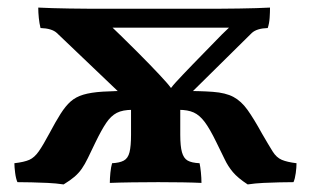

<svg xmlns="http://www.w3.org/2000/svg" viewBox="-20 -481 821 507"><path d="M369 -166 130 -394Q117 -406 87 -407Q84 -419 82.5 -433.5Q81 -448 81 -461Q97 -460 118.5 -459.5Q140 -459 164 -458.5Q188 -458 212 -458H562Q587 -458 611 -458.5Q635 -459 656.5 -459.5Q678 -460 693 -461Q693 -448 692 -433.5Q691 -419 687 -407Q658 -406 645 -394L414 -166ZM425 -238Q429 -247 444 -263.5Q459 -280 488.5 -310.5Q518 -341 566 -390L617 -439L634 -408H200L245 -439L300 -386Q347 -340 375.5 -310.5Q404 -281 419 -264Q434 -247 438 -238ZM148 6Q128 3 106 2Q84 1 63 0.5Q42 0 26 0Q22 -9 20 -24.5Q18 -40 18 -50Q44 -53 57.5 -59Q71 -65 82.5 -81.5Q94 -98 110 -128Q127 -160 140 -180.5Q153 -201 166.5 -213Q180 -225 200 -231Q220 -237 251.5 -239Q283 -241 330 -241V-191Q304 -191 288.5 -183Q273 -175 260.5 -156.5Q248 -138 232 -105Q220 -80 212 -63.5Q204 -47 196 -35.5Q188 -24 177 -14.5Q166 -5 148 6ZM270 2Q270 -10 271.5 -25Q273 -40 276 -50Q296 -51 307 -57Q318 -63 322 -79Q326 -95 326 -125V-228H456V-125Q456 -95 460.5 -79Q465 -63 475.5 -57Q486 -51 507 -50Q509 -41 510.5 -26Q512 -11 512 2Q492 1 462 0.5Q432 0 398 0Q365 0 329.5 0.5Q294 1 270 2ZM634 6Q608 -11 595 -26.5Q582 -42 573.5 -60Q565 -78 551 -106Q534 -141 520.5 -159Q507 -177 491.5 -184Q476 -191 452 -191V-241Q508 -241 542 -238.5Q576 -236 596.5 -225Q617 -214 633.5 -191Q650 -168 672 -128Q690 -97 700 -81Q710 -65 724 -59Q738 -53 763 -50Q763 -39 761 -24Q759 -9 755 0Q739 0 718 0.5Q697 1 675.5 2Q654 3 634 6Z"/></svg>

Font: Vollkorn SemiBold
Style: Regular
Weight: 600
Designer: Friedrich Althausen
Foundry: Friedrich Althausen
Version: Version 5.000